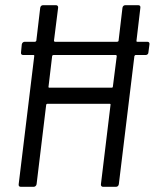

<svg xmlns="http://www.w3.org/2000/svg" viewBox="-20 -720 596 740"><path d="M548 -559H509C507 -559 505 -561 506 -563L521 -690C522 -696 519 -700 513 -700H463C457 -700 453 -696 452 -690L437 -563C437 -561 434 -559 432 -559H192C190 -559 188 -561 188 -563L204 -690C205 -696 201 -700 196 -700H146C140 -700 136 -696 135 -690L120 -563C119 -561 117 -559 115 -559H75C70 -559 65 -555 64 -549L61 -518C60 -512 63 -508 69 -508H109C111 -508 113 -506 112 -504L52 -10C51 -4 54 0 60 0H110C115 0 120 -4 121 -10L158 -316C158 -318 161 -320 162 -320H403C405 -320 407 -318 406 -316L369 -10C368 -4 372 0 377 0H427C433 0 437 -4 438 -10L498 -504C499 -506 501 -508 503 -508H542C547 -508 552 -512 552 -518L556 -549C557 -555 554 -559 548 -559ZM411 -382H170C168 -382 166 -384 167 -386L181 -504C181 -506 184 -508 186 -508H426C428 -508 430 -506 430 -504L415 -386C415 -384 413 -382 411 -382Z"/></svg>

Font: Barlow Semi Condensed
Style: Italic
Weight: 400
Width: 4
Italic angle: -7°
Designer: Jeremy Tribby
Foundry: Tribby Type
Version: Version 1.422;hotconv 1.0.109;makeotfexe 2.5.65596